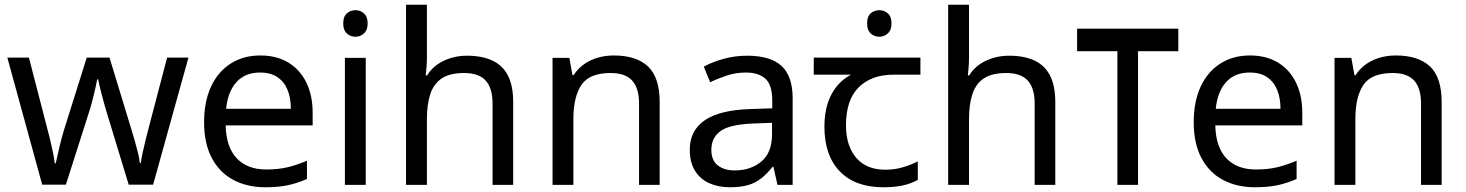

<svg xmlns="http://www.w3.org/2000/svg" viewBox="-20 -780 6183 810"><path d="M431 -303Q425 -324 419 -344.5Q413 -365 408.5 -383.5Q404 -402 400 -418Q396 -434 394 -445H390Q388 -434 384.5 -418Q381 -402 376.5 -383Q372 -364 366.5 -343.5Q361 -323 354 -302L258 -1H158L11 -537H102L176 -251Q184 -222 191 -192.5Q198 -163 203.5 -136.5Q209 -110 211 -91H215Q218 -103 222 -121Q226 -139 230.5 -159Q235 -179 240.5 -199Q246 -219 251 -235L346 -537H442L534 -235Q541 -212 548.5 -186Q556 -160 562 -135.5Q568 -111 570 -92H574Q576 -109 581.5 -134.5Q587 -160 594.5 -190.5Q602 -221 610 -251L685 -537H775L626 -1H523Z M1078 -546Q1147 -546 1196.5 -516Q1246 -486 1272.5 -431.5Q1299 -377 1299 -304V-251H932Q934 -160 978.5 -112.5Q1023 -65 1103 -65Q1154 -65 1193.5 -74.5Q1233 -84 1275 -102V-25Q1234 -7 1194 1.5Q1154 10 1099 10Q1023 10 964.5 -21Q906 -52 873.5 -113.5Q841 -175 841 -264Q841 -352 870.5 -415Q900 -478 953.5 -512Q1007 -546 1078 -546ZM1077 -474Q1014 -474 977.5 -433.5Q941 -393 934 -321H1207Q1207 -367 1193 -401Q1179 -435 1150.5 -454.5Q1122 -474 1077 -474Z M1523 -536V0H1435V-536ZM1480 -737Q1500 -737 1515.5 -723.5Q1531 -710 1531 -681Q1531 -653 1515.5 -639Q1500 -625 1480 -625Q1458 -625 1443 -639Q1428 -653 1428 -681Q1428 -710 1443 -723.5Q1458 -737 1480 -737Z M1781 -537Q1781 -518 1779.5 -498Q1778 -478 1776 -462H1782Q1799 -490 1825 -508Q1851 -526 1883 -535.5Q1915 -545 1949 -545Q2014 -545 2057.5 -524.5Q2101 -504 2123 -461Q2145 -418 2145 -349V0H2058V-343Q2058 -408 2029 -440Q2000 -472 1938 -472Q1878 -472 1844 -449.5Q1810 -427 1795.5 -383.5Q1781 -340 1781 -277V0H1693V-760H1781Z M2569 -546Q2665 -546 2714 -499.5Q2763 -453 2763 -349V0H2676V-343Q2676 -408 2647 -440Q2618 -472 2556 -472Q2467 -472 2433 -422Q2399 -372 2399 -278V0H2311V-536H2382L2395 -463H2400Q2418 -491 2444.5 -509.5Q2471 -528 2503 -537Q2535 -546 2569 -546Z M3132 -545Q3230 -545 3277 -502Q3324 -459 3324 -365V0H3260L3243 -76H3239Q3216 -47 3191.5 -27.5Q3167 -8 3135.5 1Q3104 10 3059 10Q3011 10 2972.5 -7Q2934 -24 2912 -59.5Q2890 -95 2890 -149Q2890 -229 2953 -272.5Q3016 -316 3147 -320L3238 -323V-355Q3238 -422 3209 -448Q3180 -474 3127 -474Q3085 -474 3047 -461.5Q3009 -449 2976 -433L2949 -499Q2984 -518 3032 -531.5Q3080 -545 3132 -545ZM3158 -259Q3058 -255 3019.5 -227Q2981 -199 2981 -148Q2981 -103 3008.5 -82Q3036 -61 3079 -61Q3147 -61 3192 -98.5Q3237 -136 3237 -214V-262Z M3690 -737Q3710 -737 3725.5 -723.5Q3741 -710 3741 -681Q3741 -653 3725.5 -639Q3710 -625 3690 -625Q3668 -625 3653 -639Q3638 -653 3638 -681Q3638 -710 3653 -723.5Q3668 -737 3690 -737ZM3706 10Q3588 10 3523 -57Q3458 -124 3458 -245Q3458 -325 3487 -380.5Q3516 -436 3570 -465H3413V-537H3863V-465H3750Q3656 -465 3602.5 -411.5Q3549 -358 3549 -252Q3549 -165 3592 -114.5Q3635 -64 3715 -64Q3752 -64 3786 -73.5Q3820 -83 3852 -99V-21Q3823 -5 3788 2.5Q3753 10 3706 10Z M4068 -537Q4068 -518 4066.5 -498Q4065 -478 4063 -462H4069Q4086 -490 4112 -508Q4138 -526 4170 -535.5Q4202 -545 4236 -545Q4301 -545 4344.5 -524.5Q4388 -504 4410 -461Q4432 -418 4432 -349V0H4345V-343Q4345 -408 4316 -440Q4287 -472 4225 -472Q4165 -472 4131 -449.5Q4097 -427 4082.5 -383.5Q4068 -340 4068 -277V0H3980V-760H4068Z M4951 -659V-564H4781V0H4694V-564H4524V-659Z M5253 -546Q5322 -546 5371.5 -516Q5421 -486 5447.5 -431.5Q5474 -377 5474 -304V-251H5107Q5109 -160 5153.5 -112.5Q5198 -65 5278 -65Q5329 -65 5368.5 -74.5Q5408 -84 5450 -102V-25Q5409 -7 5369 1.5Q5329 10 5274 10Q5198 10 5139.5 -21Q5081 -52 5048.5 -113.5Q5016 -175 5016 -264Q5016 -352 5045.5 -415Q5075 -478 5128.5 -512Q5182 -546 5253 -546ZM5252 -474Q5189 -474 5152.5 -433.5Q5116 -393 5109 -321H5382Q5382 -367 5368 -401Q5354 -435 5325.5 -454.5Q5297 -474 5252 -474Z M5868 -546Q5964 -546 6013 -499.5Q6062 -453 6062 -349V0H5975V-343Q5975 -408 5946 -440Q5917 -472 5855 -472Q5766 -472 5732 -422Q5698 -372 5698 -278V0H5610V-536H5681L5694 -463H5699Q5717 -491 5743.5 -509.5Q5770 -528 5802 -537Q5834 -546 5868 -546Z"/></svg>

Font: uguzrati05
Style: Book
Weight: 400
Designer: Jelle Bosma - Monotype Design Team, Universal Thirst
Foundry: Monotype Imaging Inc.
Version: Version 2.106